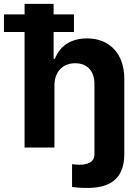

<svg xmlns="http://www.w3.org/2000/svg" viewBox="-64 -747 710 972"><path d="M-44 -584.9H60.4V0H211.6V-315.3C212 -385.7 255 -426.8 316.8 -426.8C378.2 -426.8 414.4 -387.4 414.1 -320.3V33.4C414.1 76 376.8 87 338.1 87C324.9 87 313.2 85.6 300.8 84.2V199.6C320 202.1 343.4 204.5 378.2 204.5C481.9 204.5 565.3 167.3 565.3 33.4V-347.3C565.7 -475.1 490.4 -552.6 376.8 -552.6C294 -552.6 238.6 -513.5 213.8 -449.2H207.4V-584.9H310.4V-674H207.4V-727.3H60.4V-674H-44Z"/></svg>

Font: Inter-Hewn
Style: Bold
Weight: 700
Designer: Rasmus Andersson
Foundry: rsms
Version: Version 3.012;git-f93a4a705